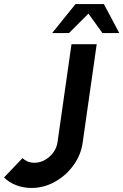

<svg xmlns="http://www.w3.org/2000/svg" viewBox="-65 -919 612 952"><path d="M91 13Q52 13 16.5 -0.2Q-19 -13.5 -45 -39L46.5 -135Q55.5 -126 70.2 -119Q85 -112 106 -112Q133 -112 157.5 -125.8Q182 -139.5 199 -162.5Q216 -185.5 220 -212.5L289.5 -700H414.5L345 -212.5Q336.5 -151 299.5 -99.8Q262.5 -48.5 207.5 -17.8Q152.5 13 91 13ZM450 -899 526.5 -755H443L373.5 -851.5L277 -755H193.5L309.5 -899Z"/></svg>

Font: Urbanist
Style: Bold Italic
Weight: 700
Italic angle: -8°
Designer: Corey Hu
Foundry: Corey Hu
Version: Version 1.330; ttfautohint (v1.8.4.7-5d5b)